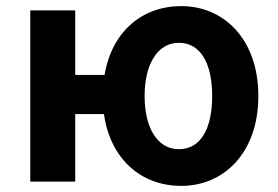

<svg xmlns="http://www.w3.org/2000/svg" viewBox="-20 -594 908 628"><path d="M565 -106C496 -106 453 -174 453 -280C453 -385 496 -454 565 -454C637 -454 674 -385 674 -280C674 -174 637 -106 565 -106ZM573 14C712 14 825 -94 825 -280C825 -466 712 -574 573 -574C445 -574 346 -491 322 -349H226V-560H79V0H226V-221H320C341 -73 442 14 573 14Z"/></svg>

Font: Noto Sans Mono CJK TC
Style: Bold
Weight: 700
Designer: Ryoko NISHIZUKA 西塚涼子 (kana, bopomofo & ideographs); Paul D. Hunt (Latin, Greek & Cyrillic); Sandoll Communications 산돌커뮤니
Foundry: Adobe
Version: Version 2.004;hotconv 1.0.118;makeotfexe 2.5.65603